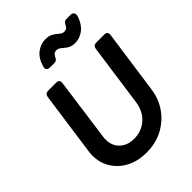

<svg xmlns="http://www.w3.org/2000/svg" viewBox="-281 -1135 1281 1281"><g transform="rotate(-45 359.0 -494.5)"><path d="M332 12Q244 12 180 -25Q116 -62 84.5 -125.5Q53 -189 64 -269L127 -717Q131 -745 158 -745H235Q266 -745 262 -713L201 -270Q191 -200 229.5 -156Q268 -112 339 -112Q408 -112 458 -156Q508 -200 519 -276L581 -717Q585 -745 612 -745H688Q720 -745 716 -713L652 -262Q641 -182 596.5 -120Q552 -58 484 -23Q416 12 332 12ZM512 -842Q484 -842 467 -850.5Q450 -859 438.5 -869.5Q427 -880 415 -888.5Q403 -897 386 -897Q363 -897 352 -872Q346 -859 338.5 -852.5Q331 -846 318 -846H277Q261 -846 253 -855Q245 -864 249 -880Q266 -942 304.5 -971.5Q343 -1001 388 -1001Q416 -1001 433.5 -993Q451 -985 463.5 -974.5Q476 -964 487.5 -955.5Q499 -947 515 -947Q540 -947 550 -972Q556 -984 563 -990.5Q570 -997 584 -997H625Q640 -997 647.5 -984.5Q655 -972 647 -951Q628 -896 591 -869Q554 -842 512 -842Z"/></g></svg>

Font: Pitagon Sans Text Bold
Style: Italic
Weight: 700
Italic angle: -8°
Designer: Travis Tran
Foundry: Pitagon
Version: Version 1.001; ttfautohint (v1.8.4.7-5d5b);gftools[0.9.26]